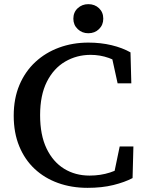

<svg xmlns="http://www.w3.org/2000/svg" viewBox="-20 -888 702 924"><path d="M401 16Q324 16 259 -7.5Q194 -31 146.5 -75.5Q99 -120 72.5 -184.5Q46 -249 46 -331Q46 -414 73.5 -479Q101 -544 150 -589.5Q199 -635 264.5 -659Q330 -683 405 -683Q465 -683 517 -670.5Q569 -658 608 -636L612 -487H546L514 -633L583 -626V-565Q546 -594 504 -609Q462 -624 416 -624Q349 -624 293.5 -591.5Q238 -559 205.5 -494.5Q173 -430 173 -334Q173 -238 204 -173.5Q235 -109 288.5 -76Q342 -43 411 -43Q464 -43 510 -58Q556 -73 593 -100V-41L525 -34L556 -183H622L618 -31Q580 -11 525.5 2.5Q471 16 401 16ZM405 -728Q375 -728 354 -748Q333 -768 333 -798Q333 -829 354 -848.5Q375 -868 405 -868Q436 -868 456.5 -848.5Q477 -829 477 -798Q477 -768 456.5 -748Q436 -728 405 -728Z"/></svg>

Font: Source Serif 4 Medium
Style: Regular
Weight: 500
Designer: Frank Grießhammer
Foundry: Adobe Systems Incorporated
Version: Version 4.004;hotconv 1.0.116;makeotfexe 2.5.65601